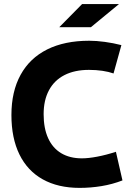

<svg xmlns="http://www.w3.org/2000/svg" viewBox="-20 -913 664 943"><path d="M371.1 9.8Q265.1 9.8 189.9 -32.2Q114.7 -74.2 75.4 -154.5Q36.1 -234.9 36.1 -348.1Q36.1 -463.4 81.1 -545.4Q126 -627.4 211.7 -670.2Q297.4 -712.9 418 -712.9Q453.1 -712.9 494.6 -707.3Q536.1 -701.7 576.2 -691.4L537.6 -552.2Q514.6 -560.5 483.2 -565.2Q451.7 -569.8 417 -569.8Q346.7 -569.8 296.6 -544.2Q246.6 -518.6 220.5 -469.7Q194.3 -420.9 194.3 -352.1Q194.3 -283.2 216.3 -234.6Q238.3 -186 280.5 -160.6Q322.8 -135.3 382.3 -135.3Q414.1 -135.3 457.8 -143.6Q501.5 -151.9 549.3 -167.5L581.5 -26.9Q532.2 -7.8 478.8 1Q425.3 9.8 371.1 9.8ZM383.3 -893.1H564.5L426.3 -779.3H271Z"/></svg>

Font: DavidDev Light
Style: Regular
Weight: 300
Designer: David.dev
Foundry: David.dev
Version: Version 1.001;FEAKit 1.0